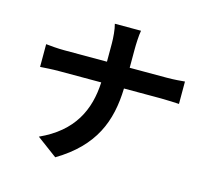

<svg xmlns="http://www.w3.org/2000/svg" viewBox="-117 -930 1234 1126"><g transform="rotate(15 500.0 -367.5)"><path d="M87 -571V-433C118 -435 158 -438 202 -438H457C449 -269 382 -125 186 -36L310 56C526 -73 589 -237 595 -438H820C860 -438 909 -435 930 -434V-570C909 -568 867 -564 821 -564H596V-673C596 -705 598 -760 604 -791H445C454 -760 458 -708 458 -674V-564H198C158 -564 117 -568 87 -571Z"/></g></svg>

Font: Noto Sans Mono CJK TC
Style: Bold
Weight: 700
Designer: Ryoko NISHIZUKA 西塚涼子 (kana, bopomofo & ideographs); Paul D. Hunt (Latin, Greek & Cyrillic); Sandoll Communications 산돌커뮤니
Foundry: Adobe
Version: Version 2.004;hotconv 1.0.118;makeotfexe 2.5.65603